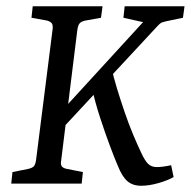

<svg xmlns="http://www.w3.org/2000/svg" viewBox="-20 -589 612 616"><path d="M169 -165 178 -233 439 -518 376 -532 380 -569H572L567 -532L514 -521Q507 -519 501 -517.5Q495 -516 484 -504L301 -307ZM16 0 20 -37 70 -47Q84 -50 89 -56Q94 -62 96 -78L149 -497Q150 -510 145.5 -515Q141 -520 131 -523L81 -532L85 -569H309L304 -532L254 -523Q240 -520 235 -513.5Q230 -507 228 -492L176 -72Q174 -60 179 -54.5Q184 -49 195 -47L246 -37L242 0ZM433 7Q406 7 389 -7.5Q372 -22 358 -57Q348 -80 332.5 -121.5Q317 -163 301 -212Q285 -261 275 -307L337 -375Q344 -342 355.5 -304.5Q367 -267 380 -229Q393 -191 407 -157.5Q421 -124 433 -99Q445 -73 455.5 -63Q466 -53 483 -53Q492 -53 504 -54.5Q516 -56 529 -59L537 -21Q518 -10 488 -1.5Q458 7 433 7Z"/></svg>

Font: Yrsa
Style: Italic
Weight: 400
Italic angle: -7.10001°
Designer: Anna Giedrys (Yrsa+Rasa design), David Brezina (Yrsa art-direction, Rasa art-direction, design)
Foundry: Rosetta Type Foundry
Version: Version 2.004